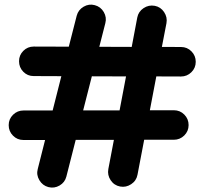

<svg xmlns="http://www.w3.org/2000/svg" viewBox="-20 -754 892 842"><path d="M191.9 66.4Q166.5 59.6 152.6 36.1Q138.7 12.7 145.5 -12.7L177.7 -140.1H82.5Q55.7 -140.1 36.9 -159.2Q18.1 -178.2 18.1 -205.1Q18.1 -231.9 37.1 -250.7Q56.2 -269.5 83 -269.5H210.9L249 -419.9L127.4 -420.4Q100.6 -420.4 82 -439.5Q63.5 -458.5 63.5 -485.4Q63.5 -512.2 82.3 -531Q101.1 -549.8 127.9 -549.8L281.7 -549.3L316.4 -685.1Q323.2 -710.9 346.7 -724.6Q370.1 -738.3 395.5 -731.4Q421.4 -724.6 435.1 -701.2Q448.7 -677.7 441.9 -652.3L415.5 -548.8L557.6 -548.3L582 -677.2Q586.9 -703.1 609.6 -718.3Q632.3 -733.4 658.7 -728.5Q684.6 -723.6 699.7 -700.9Q714.8 -678.2 710 -652.3L689.9 -548.3L773.9 -547.9Q800.8 -547.9 819.6 -528.8Q838.4 -509.8 838.4 -482.9Q838.4 -456.1 819.3 -437.3Q800.3 -418.5 773.4 -418.5L665.5 -418.9L637.2 -270.5H742.7Q769.5 -270.5 788.3 -251.5Q807.1 -232.4 807.1 -205.6Q807.1 -178.7 788.1 -159.9Q769 -141.1 742.2 -141.1H612.3L583 12.2Q578.1 38.6 555.4 53.7Q532.7 68.8 506.8 64Q480.5 59.1 465.3 36.4Q450.2 13.7 455.1 -12.7L479.5 -140.6H312L271 20.5Q264.6 45.9 241.2 59.6Q217.8 73.2 191.9 66.4ZM382.8 -419.4 344.7 -270H504.4L532.7 -418.9Z"/></svg>

Font: Mikhak-DS2-FD Bold
Style: Regular
Weight: 700
Designer: Amin Abedi
Version: Version 3.4